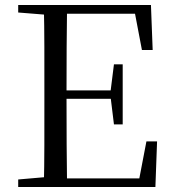

<svg xmlns="http://www.w3.org/2000/svg" viewBox="-20 -748 692 768"><path d="M52.8 0V-30.1L190.9 -42.1H202.2V0ZM155.3 0Q157.3 -83.6 157.4 -167.7Q157.5 -251.7 157.5 -336.8V-391.1Q157.5 -476.1 157.4 -560.4Q157.3 -644.8 155.3 -728H248.3Q247.1 -645.2 246.6 -559.4Q246.1 -473.5 246.1 -379.9V-357.6Q246.1 -257.3 246.6 -170.7Q247.1 -84.1 248.3 0ZM202.2 0V-34.3H576.6L532.4 -8.9L565.7 -182.5H608.3L601.6 0ZM202.2 -352.7V-386.4H442.5V-352.7ZM435.8 -250.4 422.2 -361.4V-382.4L435.8 -490.8H470.8V-250.4ZM52.8 -698V-728H202.2V-686.9H190.9ZM547.7 -548 514.8 -720.9 559.3 -693H202.2V-728H583.8L590.7 -548Z"/></svg>

Font: Noto Serif HK
Style: Regular
Weight: 200
Designer: Ryoko NISHIZUKA 西塚涼子 (kana & ideographs); Frank Grießhammer (Latin, Greek & Cyrillic); Wenlong ZHANG 张文龙 (bopomofo); San
Foundry: Adobe
Version: Version 2.001;hotconv 1.1.0;makeotfexe 2.6.0